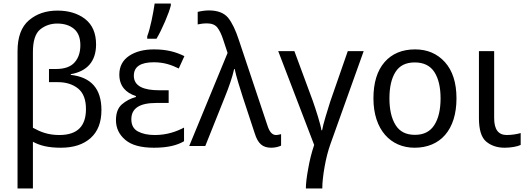

<svg xmlns="http://www.w3.org/2000/svg" viewBox="-20 -825 2979 1085"><path d="M305.2 -765.1C240.2 -765.1 186.5 -747.1 143.6 -710.4C100.6 -673.8 79.1 -615.7 79.1 -535.2V240.2H166V-23.9C205.6 -2.4 252 9.8 324.2 9.8C396 9.8 452.1 -8.8 492.7 -45.4C533.2 -82 553.2 -134.3 553.2 -203.1C553.2 -324.2 494.6 -388.7 379.9 -401.9V-405.8C472.2 -421.9 522.9 -478 522.9 -574.2C522.9 -637.2 502.4 -685.1 461.4 -717.3C420.4 -749 368.2 -765.1 305.2 -765.1ZM303.2 -691.9C342.3 -691.9 374 -682.1 397.9 -662.1C421.9 -642.1 434.1 -611.3 434.1 -569.8C434.1 -529.3 423.3 -496.6 401.4 -472.2C379.4 -447.3 344.2 -435.1 295.9 -435.1H256.8V-360.8H306.2C353.5 -360.8 391.6 -348.6 421.4 -324.7C451.2 -300.3 465.8 -261.7 465.8 -209C465.8 -114.7 420.4 -62 314.9 -62C252.4 -62 209 -79.1 166 -103V-530.8C166 -593.8 179.7 -636.2 207 -658.7C234.4 -680.7 266.6 -691.9 303.2 -691.9Z M879.4 -314.9C791 -314.9 736.3 -338.4 736.3 -397C736.3 -447.8 773.9 -473.1 849.1 -473.1C907.7 -473.1 948.7 -458 990.2 -438L1022 -507.8C973.1 -531.7 922.4 -545.9 850.1 -545.9C793 -545.9 746.1 -533.7 709.5 -509.3C672.9 -484.4 654.3 -449.2 654.3 -403.8C654.3 -338.9 690.9 -300.3 748 -282.2V-276.9C717.3 -268.6 690.9 -254.4 668.9 -235.4C646.5 -215.8 635.3 -186 635.3 -146C635.3 -101.6 652.8 -64.5 688 -34.7C722.7 -4.9 776.9 9.8 850.1 9.8C927.7 9.8 981.4 -3.9 1020 -26.9V-104C979 -82.5 924.8 -62 855 -62C816.4 -62 784.7 -68.8 759.8 -82C734.9 -95.2 722.2 -118.2 722.2 -150.9C722.2 -211.9 767.1 -243.2 863.3 -243.2H933.1V-314.9ZM864.3 -606C880.9 -633.8 897 -667 913.1 -704.6C929.2 -742.2 939.9 -772 945.3 -793.9V-805.2H854C846.2 -752 830.1 -667 812 -620.1V-606Z M1140.1 0 1252.4 -280.8C1273.4 -333 1293 -388.2 1303.2 -435.1H1306.2C1310.1 -415.5 1316.9 -390.1 1326.2 -358.9C1335.4 -327.6 1344.2 -299.8 1352.1 -275.9L1419.4 -71.8C1437.5 -13.2 1463.9 9.8 1513.2 9.8C1534.7 9.8 1554.7 4.4 1568.4 -2V-66.9C1561 -65.4 1549.8 -62 1540 -62C1519 -62 1502.9 -78.6 1491.2 -116.2L1330.1 -598.1C1311.5 -655.3 1291 -697.8 1268.6 -725.1C1245.6 -752.4 1209.5 -766.1 1160.2 -766.1C1138.7 -766.1 1114.7 -762.2 1097.2 -757.8V-687C1110.8 -689.5 1126.5 -692.9 1149.4 -692.9C1176.8 -692.9 1196.8 -684.6 1209 -668.5C1221.2 -652.3 1231.9 -629.9 1241.2 -601.1L1266.1 -525.9L1049.3 0Z M1945.3 -536.1 1846.2 -251C1838.9 -229 1830.1 -200.2 1819.8 -165.5C1809.6 -130.4 1802.7 -105 1800.3 -88.9H1796.4C1793.9 -106.4 1787.1 -131.8 1776.9 -165.5C1766.6 -199.2 1756.8 -229 1747.6 -254.9L1643.6 -536.1H1552.2L1755.4 -5.9C1741.2 35.6 1730 80.1 1721.7 127.9C1712.9 175.3 1708.5 212.9 1708.5 240.2H1801.3C1801.3 206.5 1805.7 166.5 1814 119.1C1822.3 71.8 1833.5 27.3 1848.1 -13.2L2035.2 -536.1Z M2559.6 -269C2559.6 -357.4 2537.6 -425.8 2494.1 -474.1C2450.7 -522 2394.5 -545.9 2325.7 -545.9C2252.9 -545.9 2195.3 -522 2153.3 -474.1C2111.3 -425.8 2090.3 -357.4 2090.3 -269C2090.3 -90.8 2188.5 9.8 2322.8 9.8C2467.8 9.8 2559.6 -90.8 2559.6 -269ZM2180.7 -269C2180.7 -332 2191.9 -381.8 2214.8 -418C2237.3 -454.1 2273.4 -472.2 2323.7 -472.2C2374 -472.2 2411.1 -454.1 2434.6 -418C2458 -381.8 2469.7 -332 2469.7 -269C2469.7 -205.6 2458 -155.3 2434.6 -118.7C2411.1 -81.5 2374.5 -63 2324.7 -63C2274.4 -63 2238.3 -81.5 2215.3 -118.7C2192.4 -155.3 2180.7 -205.6 2180.7 -269Z M2686.5 -536.1V-157.2C2686.5 -91.8 2700.2 -47.9 2727.5 -24.9C2754.9 -2 2789.6 9.8 2831.5 9.8C2866.2 9.8 2903.3 3.4 2922.4 -5.9V-73.2C2904.8 -67.4 2871.1 -62 2844.2 -62C2795.4 -62 2772.5 -93.8 2772.5 -158.2V-536.1Z"/></svg>

Font: Avrile Sans
Style: Regular
Weight: 400
Designer: Monotype Design Team, Google (font), Stefan Peev (BGR Cyrillic), Cristiano Sobral (main changes)
Foundry: The Avrile Sans Project Authors
Version: Version 3.110